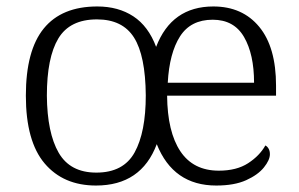

<svg xmlns="http://www.w3.org/2000/svg" viewBox="-20 -564 926 594"><path d="M277 10Q176 10 118 -58.5Q60 -127 60 -268Q60 -408 115.5 -476Q171 -544 281 -544Q346 -544 392.5 -513.5Q439 -483 463 -419Q511 -544 640 -544Q730 -544 782 -481Q834 -418 834 -299V-268H497Q498 -156 538 -96Q578 -36 657 -36Q712 -36 747.5 -59Q783 -82 801 -114Q807 -111 811 -104Q815 -97 815 -87Q815 -69 796.5 -46Q778 -23 741.5 -6.5Q705 10 649 10Q516 10 465 -118Q417 10 277 10ZM278 -30Q362 -30 396.5 -92.5Q431 -155 431 -269Q430 -392 394.5 -448Q359 -504 280 -504Q196 -504 160.5 -445Q125 -386 125 -268Q126 -153 161.5 -91.5Q197 -30 278 -30ZM766 -308Q766 -396 735 -449.5Q704 -503 638 -503Q570 -503 537 -451.5Q504 -400 499 -308Z"/></svg>

Font: Noto Serif Gurmukhi Light
Style: Regular
Weight: 300
Designer: Vaibhav Singh and the Monotype Design Team
Foundry: Monotype Imaging Inc.
Version: Version 2.004; ttfautohint (v1.8.4.7-5d5b)